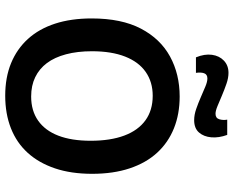

<svg xmlns="http://www.w3.org/2000/svg" viewBox="-102 -804 918 755"><g transform="rotate(90 357.5 -426.0)"><path d="M356 13Q284 13 228 -10Q172 -33 132.5 -76.5Q93 -120 72.5 -183Q52 -246 52 -327Q52 -444 92 -520.5Q132 -597 201.5 -635Q271 -673 359 -673Q428 -673 484 -650.5Q540 -628 580 -584.5Q620 -541 641.5 -476.5Q663 -412 663 -329Q663 -246 641.5 -182.5Q620 -119 580.5 -75.5Q541 -32 484 -9.5Q427 13 356 13ZM359 -89Q415 -89 454 -116.5Q493 -144 513 -196Q533 -248 533 -323Q533 -401 512.5 -455.5Q492 -510 452.5 -538.5Q413 -567 356 -567Q302 -567 262.5 -539.5Q223 -512 202 -458.5Q181 -405 181 -328Q181 -271 193 -226Q205 -181 227.5 -151Q250 -121 283 -105Q316 -89 359 -89ZM452 -730Q431 -730 408 -738Q385 -746 362 -756Q339 -766 320 -774Q301 -782 288 -782Q272 -782 267.5 -769Q263 -756 266 -737H205Q191 -771 195 -800Q199 -829 218 -847Q237 -865 266 -865Q286 -865 309 -857Q332 -849 354.5 -839.5Q377 -830 396 -822Q415 -814 427 -814Q444 -814 448.5 -829Q453 -844 450 -860H510Q522 -827 519.5 -797.5Q517 -768 500.5 -749Q484 -730 452 -730Z"/></g></svg>

Font: Bricolage Grotesque 20pt SemiBold
Style: Regular
Weight: 600
Version: Version 1.001;gftools[0.9.33.dev8+g029e19f]